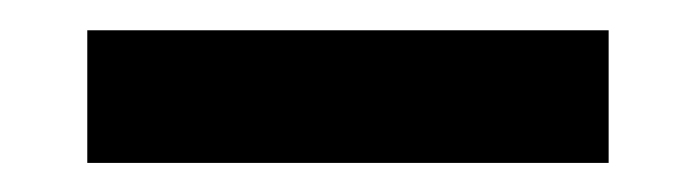

<svg xmlns="http://www.w3.org/2000/svg" viewBox="-20 -373 471 130"><path d="M39.1 -262.7V-352.5H392.1V-262.7Z"/></svg>

Font: Kanchenjunga
Style: Bold
Weight: 700
Designer: Becca Hirsbrunner Spalinger
Foundry: SIL International
Version: Version 2.001